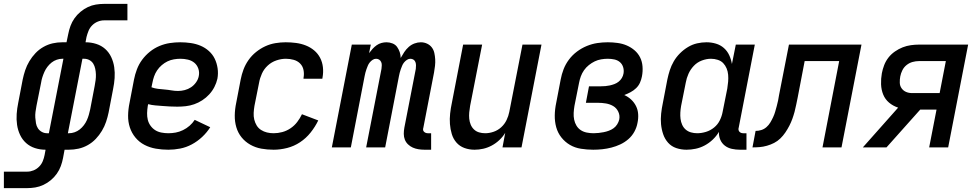

<svg xmlns="http://www.w3.org/2000/svg" viewBox="-75 -760 5045 990"><path d="M65 210H-55V125H66Q82 125 98 118.5Q114 112 126.5 99.5Q139 87 145.5 71Q152 55 155 39L160 12Q131 12 105 3.5Q79 -5 59.5 -22.5Q40 -40 28.5 -64.5Q17 -89 13 -116.5Q9 -144 11 -172.5Q13 -201 19 -230L42 -350Q47 -374 55 -398Q63 -422 76.5 -444.5Q90 -467 108 -486Q126 -505 149 -518Q172 -531 196.5 -536.5Q221 -542 246 -542H268L277 -585Q281 -606 288.5 -626.5Q296 -647 309 -665.5Q322 -684 340 -699Q358 -714 378 -723.5Q398 -733 419.5 -736.5Q441 -740 462 -740H582V-655H461Q445 -655 429 -648.5Q413 -642 400.5 -629.5Q388 -617 381.5 -601Q375 -585 371 -569L366 -542Q395 -542 421.5 -533.5Q448 -525 467.5 -507.5Q487 -490 498.5 -465.5Q510 -441 514 -413.5Q518 -386 516 -357.5Q514 -329 508 -300L485 -180Q480 -156 472 -132Q464 -108 450.5 -85.5Q437 -63 419 -44Q401 -25 378 -12Q355 1 330 6.5Q305 12 280 12H258L250 55Q246 76 238.5 96.5Q231 117 218 135.5Q205 154 187 169Q169 184 148.5 193.5Q128 203 107 206.5Q86 210 65 210ZM168 -73H177L252 -457H246Q232 -457 217.5 -452Q203 -447 191 -437.5Q179 -428 169.5 -415.5Q160 -403 154 -389.5Q148 -376 143.5 -362Q139 -348 137 -334L113 -214Q110 -198 108 -183Q106 -168 107 -153.5Q108 -139 110.5 -124.5Q113 -110 120.5 -98.5Q128 -87 140.5 -80Q153 -73 168 -73ZM275 -73H281Q295 -73 309.5 -78Q324 -83 336 -92.5Q348 -102 357.5 -114.5Q367 -127 373 -140.5Q379 -154 383 -168Q387 -182 390 -196L413 -316Q416 -332 418 -347Q420 -362 419.5 -376.5Q419 -391 416 -405.5Q413 -420 406 -431.5Q399 -443 386.5 -450Q374 -457 359 -457H350Z M793 12Q760 12 728.5 6.5Q697 1 670 -13Q643 -27 623.5 -50.5Q604 -74 594.5 -103Q585 -132 585.5 -164.5Q586 -197 593 -230L616 -350Q621 -376 631 -402.5Q641 -429 658 -452Q675 -475 698 -493.5Q721 -512 747.5 -523Q774 -534 801 -538Q828 -542 854 -542Q882 -542 909 -538Q936 -534 959.5 -524Q983 -514 1002 -497Q1021 -480 1032 -457.5Q1043 -435 1047 -408Q1051 -381 1046 -354Q1041 -332 1030.5 -311.5Q1020 -291 1004 -273.5Q988 -256 968 -243Q948 -230 926.5 -222.5Q905 -215 883 -212.5Q861 -210 839 -210Q820 -210 801 -211Q782 -212 763.5 -213.5Q745 -215 726 -216.5Q707 -218 689 -223L687 -214Q684 -195 683.5 -177Q683 -159 687 -142.5Q691 -126 701 -112Q711 -98 725 -89Q739 -80 757 -76.5Q775 -73 793 -73Q812 -73 831 -76.5Q850 -80 868.5 -89Q887 -98 902.5 -111.5Q918 -125 929 -142L1009 -104Q992 -77 967.5 -54Q943 -31 914 -15.5Q885 0 854 6Q823 12 793 12ZM843 -291Q860 -291 877.5 -295.5Q895 -300 910 -310Q925 -320 936 -335.5Q947 -351 950 -368Q954 -388 947.5 -406.5Q941 -425 927 -436.5Q913 -448 894 -452.5Q875 -457 855 -457Q839 -457 821.5 -454Q804 -451 788.5 -443.5Q773 -436 759 -424Q745 -412 735 -397Q725 -382 719.5 -366Q714 -350 711 -334L706 -310Q722 -304 739 -302Q756 -300 774 -298.5Q792 -297 809 -294Q826 -291 843 -291Z M1336 12Q1303 12 1272.5 6.5Q1242 1 1215.5 -14Q1189 -29 1170.5 -52Q1152 -75 1143.5 -104Q1135 -133 1135.5 -165Q1136 -197 1143 -230L1166 -350Q1171 -376 1180.5 -401.5Q1190 -427 1206.5 -450.5Q1223 -474 1245.5 -492Q1268 -510 1293 -521.5Q1318 -533 1345 -537.5Q1372 -542 1398 -542Q1425 -542 1451.5 -538.5Q1478 -535 1502 -525.5Q1526 -516 1545 -500Q1564 -484 1575.5 -462Q1587 -440 1590 -413.5Q1593 -387 1588 -360L1587 -354H1490V-358Q1494 -379 1490 -399Q1486 -419 1472.5 -432.5Q1459 -446 1439.5 -451.5Q1420 -457 1399 -457Q1375 -457 1350 -448.5Q1325 -440 1305.5 -422Q1286 -404 1275.5 -380.5Q1265 -357 1261 -334L1237 -214Q1234 -196 1233 -178Q1232 -160 1236 -143.5Q1240 -127 1248.5 -113Q1257 -99 1271 -90Q1285 -81 1301.5 -77Q1318 -73 1336 -73Q1358 -73 1380.5 -79Q1403 -85 1423 -98.5Q1443 -112 1457.5 -131Q1472 -150 1482 -171L1566 -139Q1550 -106 1526.5 -76.5Q1503 -47 1472 -26.5Q1441 -6 1405.5 3Q1370 12 1336 12Z M2148 12H2114Q2098 12 2082.5 9.5Q2067 7 2053.5 1Q2040 -5 2029 -15.5Q2018 -26 2012.5 -40Q2007 -54 2007 -70Q2007 -86 2010 -102L2069 -405Q2070 -414 2070 -423Q2070 -432 2067 -440Q2064 -448 2057 -452.5Q2050 -457 2041 -457Q2032 -457 2023.5 -451.5Q2015 -446 2008.5 -438Q2002 -430 1998.5 -421Q1995 -412 1991.5 -403Q1988 -394 1986 -385Q1984 -376 1982 -367L1911 0H1813L1892 -405Q1893 -414 1893.5 -423Q1894 -432 1890.5 -440Q1887 -448 1880 -452.5Q1873 -457 1864 -457Q1855 -457 1846.5 -451.5Q1838 -446 1831.5 -438Q1825 -430 1821.5 -421Q1818 -412 1814.5 -403Q1811 -394 1809 -385Q1807 -376 1805 -367L1734 0H1636L1739 -530H1837L1828 -486Q1836 -497 1846 -508Q1856 -519 1867.5 -527Q1879 -535 1892 -538.5Q1905 -542 1918 -542Q1934 -542 1949 -536Q1964 -530 1972.5 -518Q1981 -506 1986 -491.5Q1991 -477 1991 -461Q2000 -477 2009.5 -491.5Q2019 -506 2032.5 -518Q2046 -530 2062.5 -536Q2079 -542 2095 -542Q2112 -542 2127 -535Q2142 -528 2151.5 -515.5Q2161 -503 2164.5 -487Q2168 -471 2169 -454.5Q2170 -438 2168 -420.5Q2166 -403 2163 -386L2108 -102Q2106 -96 2106.5 -90.5Q2107 -85 2111 -81Q2115 -77 2120 -75Q2125 -73 2131 -73H2148Z M2372 12Q2344 12 2319.5 3Q2295 -6 2278.5 -25Q2262 -44 2254.5 -69Q2247 -94 2245 -120.5Q2243 -147 2246 -174.5Q2249 -202 2255 -230L2313 -530H2411L2349 -214Q2346 -197 2344.5 -180.5Q2343 -164 2344.5 -148Q2346 -132 2352 -117.5Q2358 -103 2369 -92.5Q2380 -82 2395 -77.5Q2410 -73 2427 -73Q2448 -73 2470 -80.5Q2492 -88 2509.5 -104Q2527 -120 2537 -141Q2547 -162 2551 -183L2619 -530H2717L2614 0H2516L2530 -75Q2518 -55 2500 -38Q2482 -21 2460.5 -9.5Q2439 2 2416.5 7Q2394 12 2372 12Z M2984 12Q2952 12 2920.5 7Q2889 2 2863.5 -13Q2838 -28 2819.5 -51.5Q2801 -75 2793 -104Q2785 -133 2785.5 -165Q2786 -197 2793 -230L2816 -350Q2821 -377 2831 -403Q2841 -429 2858.5 -452.5Q2876 -476 2900 -494Q2924 -512 2951 -523Q2978 -534 3005 -538Q3032 -542 3059 -542Q3084 -542 3109.5 -538.5Q3135 -535 3157 -525.5Q3179 -516 3197 -500.5Q3215 -485 3225.5 -464Q3236 -443 3238 -417.5Q3240 -392 3235 -366Q3232 -350 3225 -334Q3218 -318 3205 -305.5Q3192 -293 3176 -284.5Q3160 -276 3144 -270Q3164 -261 3179.5 -246.5Q3195 -232 3204.5 -213Q3214 -194 3215.5 -171.5Q3217 -149 3212 -126Q3208 -103 3196 -81Q3184 -59 3165 -42.5Q3146 -26 3123.5 -15.5Q3101 -5 3077.5 1Q3054 7 3030.5 9.5Q3007 12 2984 12ZM2986 -73Q2999 -73 3012 -74.5Q3025 -76 3038 -78.5Q3051 -81 3064.5 -86Q3078 -91 3089 -99Q3100 -107 3107.5 -119Q3115 -131 3118 -144Q3122 -165 3113 -184Q3104 -203 3087 -213Q3070 -223 3049.5 -226.5Q3029 -230 3007 -230H2946L2962 -315H3023Q3035 -315 3046.5 -316Q3058 -317 3069.5 -319.5Q3081 -322 3093 -326.5Q3105 -331 3115 -339Q3125 -347 3131.5 -358Q3138 -369 3140 -381Q3143 -398 3138 -414Q3133 -430 3121 -440Q3109 -450 3092.5 -453.5Q3076 -457 3059 -457Q3042 -457 3024.5 -454Q3007 -451 2991.5 -443.5Q2976 -436 2961.5 -424.5Q2947 -413 2936.5 -398Q2926 -383 2920 -366.5Q2914 -350 2911 -334L2887 -214Q2884 -196 2883 -178Q2882 -160 2885.5 -143Q2889 -126 2897.5 -112Q2906 -98 2919.5 -89Q2933 -80 2950.5 -76.5Q2968 -73 2986 -73Z M3465 12Q3437 12 3412 3.5Q3387 -5 3370 -24Q3353 -43 3344.5 -68Q3336 -93 3333.5 -119.5Q3331 -146 3334 -174Q3337 -202 3343 -230L3366 -350Q3371 -374 3378.5 -397.5Q3386 -421 3399 -443.5Q3412 -466 3431 -485Q3450 -504 3472.5 -517.5Q3495 -531 3519.5 -536.5Q3544 -542 3568 -542Q3593 -542 3616.5 -535Q3640 -528 3657.5 -512.5Q3675 -497 3685 -475.5Q3695 -454 3699 -430L3719 -530H3817L3734 -102Q3732 -96 3733 -90.5Q3734 -85 3737.5 -81Q3741 -77 3746 -75Q3751 -73 3757 -73H3774V12H3740Q3719 12 3698.5 7.5Q3678 3 3662.5 -9Q3647 -21 3639 -39.5Q3631 -58 3632 -80Q3619 -58 3600 -40Q3581 -22 3558.5 -10Q3536 2 3512 7Q3488 12 3465 12ZM3520 -73Q3542 -73 3565 -80Q3588 -87 3607 -102.5Q3626 -118 3636.5 -139.5Q3647 -161 3651 -183L3675 -303Q3678 -321 3679.5 -339Q3681 -357 3679.5 -374.5Q3678 -392 3671.5 -407.5Q3665 -423 3654 -434.5Q3643 -446 3626 -451.5Q3609 -457 3591 -457Q3568 -457 3544 -448Q3520 -439 3502.5 -420.5Q3485 -402 3475 -379.5Q3465 -357 3461 -334L3437 -214Q3434 -197 3433 -180Q3432 -163 3434 -147Q3436 -131 3442.5 -116.5Q3449 -102 3460.5 -92Q3472 -82 3487.5 -77.5Q3503 -73 3520 -73Z M4166 0 4252 -445H4074L4038 -257Q4034 -239 4030.5 -220.5Q4027 -202 4022 -183.5Q4017 -165 4010.5 -147Q4004 -129 3995 -111.5Q3986 -94 3974.5 -77Q3963 -60 3948.5 -46Q3934 -32 3916.5 -23Q3899 -14 3879.5 -8.5Q3860 -3 3842 -1.5Q3824 0 3805 0L3821 -85Q3836 -85 3850.5 -89.5Q3865 -94 3877 -104.5Q3889 -115 3897 -128.5Q3905 -142 3911.5 -156Q3918 -170 3922 -184Q3926 -198 3930 -212.5Q3934 -227 3937 -241.5Q3940 -256 3942 -270L3993 -530H4367L4264 0Z M4496 0H4374L4556 -205Q4529 -214 4509 -231Q4489 -248 4479 -272.5Q4469 -297 4468 -325.5Q4467 -354 4472 -382Q4476 -403 4484 -424Q4492 -445 4506 -463Q4520 -481 4539.5 -494.5Q4559 -508 4579.5 -516Q4600 -524 4621.5 -527Q4643 -530 4663 -530H4917L4814 0H4716L4754 -195H4670ZM4628 -280H4770L4802 -445H4663Q4647 -445 4630.5 -440.5Q4614 -436 4600 -425Q4586 -414 4578 -398Q4570 -382 4567 -366Q4564 -350 4564.5 -333.5Q4565 -317 4574 -304.5Q4583 -292 4597 -286Q4611 -280 4628 -280Z"/></svg>

Font: Lode Dark Term
Style: Bold Italic
Weight: 700
Italic angle: -11°
Monospace: yes
Designer: Belleve Invis
Foundry: Belleve Invis
Version: Version 29.2.0